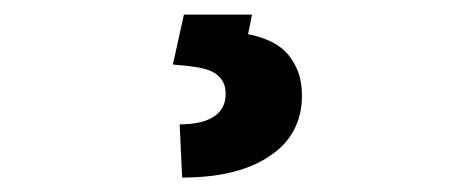

<svg xmlns="http://www.w3.org/2000/svg" viewBox="-20 -22 640 263"><path d="M325.2 -2H231.9L216.8 66.4Q235.8 67.9 249.8 70.1Q263.7 72.3 272.5 77.1Q280.8 82 284.9 89.1Q289.1 96.2 289.1 106.4Q289.1 118.2 284.2 126.2Q279.3 134.3 270.5 139.2Q262.2 144 250.7 146.2Q239.3 148.4 226.1 148.4L229.5 221.2Q268.6 221.2 298.6 213.6Q328.6 206.1 349.1 191.9Q371.1 177.7 382.3 156.7Q393.6 135.7 393.6 109.4Q393.6 88.4 387.2 73.5Q380.9 58.6 370.6 48.3Q360.4 38.6 346.9 33Q333.5 27.3 319.8 24.9Z"/></svg>

Font: Roboto Mono SemiBold
Style: Regular
Weight: 600
Monospace: yes
Designer: Google
Version: Version 3.000